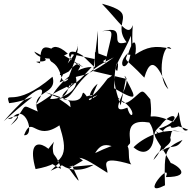

<svg xmlns="http://www.w3.org/2000/svg" viewBox="-61 -919 1030 1031"><path d="M382 -621C287 -681 283 -595 387 -559C192 -674 155 -715 154 -579C72 -603 282 -562 123 -642C141 -604 221 -586 303 -631C196 -729 184 -597 221 -584C293 -537 248 -414 335 -529C394 -432 253 -381 208 -388C229 -434 330 -561 431 -559C320 -435 339 -476 312 -472C303 -383 215 -375 345 -475C172 -395 236 -415 130 -354C217 -484 135 -471 -41 -268C182 -469 131 -380 -12 -365C-36 -442 11 -327 221 -507C251 -404 98 -438 142 -320C38 -363 100 -363 -4 -246C113 -342 -75 -263 2 -283C75 -375 132 -186 68 -193C113 -308 126 -155 258 -246C301 -110 304 -42 130 -11C65 -242 248 -122 266 -12C155 -72 164 -77 229 -158C193 -57 314 41 442 -34C259 -17 317 -20 329 -30C327 -12 413 130 311 -12C311 -16 343 -32 384 -57C324 -107 313 -98 211 -2C382 -76 318 -117 516 9C518 -28 461 -90 644 -36C602 -88 701 -218 450 -97C512 -204 584 -67 632 -144C657 -149 582 -288 741 -261C795 -186 749 -48 656 -128C699 -173 817 -243 933 -205C809 -239 901 -202 808 -108C860 -149 883 -109 919 -168C830 -126 818 -116 825 76C680 150 865 -62 830 32C986 31 878 -39 856 -44C769 -201 742 -189 800 -244C877 -347 928 -271 792 -228C938 -148 791 -139 763 -60C877 -177 710 -255 806 -195C804 -160 795 -294 949 -222C896 -188 905 -371 893 -299C879 -272 807 -206 910 -245C684 -359 768 -213 746 -386C707 -433 707 -437 679 -412C572 -313 616 -404 529 -409C700 -349 647 -243 623 -341C495 -289 664 -477 607 -512C659 -407 703 -357 552 -445C552 -600 584 -610 569 -539C535 -544 607 -635 642 -727C659 -495 540 -554 627 -635C605 -583 606 -617 714 -502C759 -662 814 -498 843 -440C773 -504 820 -714 859 -656C770 -678 727 -666 665 -626C674 -660 667 -754 626 -626C702 -622 636 -570 652 -784C628 -713 583 -800 486 -899C696 -845 533 -803 619 -692C512 -660 635 -791 487 -751C565 -764 537 -744 504 -580C470 -619 463 -573 465 -754L440 -537L615 -496L587 -353C513 -556 595 -542 517 -497C390 -327 411 -431 463 -469C409 -347 406 -347 507 -222C568 -266 477 -231 477 -325C378 -377 511 -443 360 -385C254 -296 569 -470 420 -381C332 -504 468 -291 183 -424C361 -366 297 -390 327 -306C359 -285 380 -308 255 -389C352 -375 309 -497 550 -611C325 -444 364 -564 314 -452C254 -426 369 -610 357 -684C371 -623 173 -460 308 -535C389 -636 407 -529 259 -477L324 -628L494 -592L523 -611L449 -639L448 -557Z"/></svg>

Font: CISF Camouflage Kit
Style: Mdz
Weight: 400
Designer: Robert Jablonski, Jasper
Foundry: Cannot Into Space Fonts
Version: Version 1.270